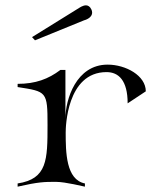

<svg xmlns="http://www.w3.org/2000/svg" viewBox="-20 -702 612 719"><path d="M111 -551 295 -626C295 -626 325 -633 325 -655C325 -659 324 -663 322 -667C317 -678 309 -682 302 -682C290 -682 278 -673 279 -674L100 -563ZM46 -3C125 -21 147 -21 189 -21C226 -21 295 -3 298 -3V-15C227 -29 226 -132 226 -206C226 -223 229 -432 379 -432C424 -432 458 -401 458 -315L526 -360C526 -419 451 -460 383 -460C265 -460 225 -329 225 -258V-440H206C161 -406 113 -388 46 -388V-376C155 -359 158 -360 158 -234C158 -103 157 -32 46 -15Z"/></svg>

Font: Cantique Normal
Style: Regular
Weight: 400
Designer: Sébastien Hayez
Foundry: Sébastien Hayez & Ariel Martín Pérez
Version: Version 1.000;hotconv 1.0.109;makeotfexe 2.5.65596